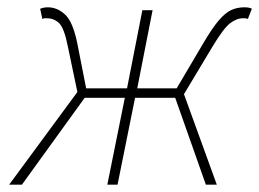

<svg xmlns="http://www.w3.org/2000/svg" viewBox="-20 -506 710 526"><path d="M5 0 192 -254 166 -378Q156 -429 142 -442.5Q128 -456 108 -456Q104 -456 102 -456Q100 -456 96 -454L90 -482Q100 -486 111 -486Q137 -486 158.5 -466Q180 -446 192 -386L216 -264H328L370 -478H398L356 -264H464L536 -386Q560 -427 578 -448.5Q596 -470 612.5 -478Q629 -486 650 -486Q656 -486 661.5 -485Q667 -484 670 -482L659 -454Q654 -456 651.5 -456Q649 -456 646 -456Q628 -456 610 -442Q592 -428 562 -378L484 -248L574 0H544L460 -238H350L302 0H274L322 -238H212L40 0Z"/></svg>

Font: Source Sans 3 VF
Style: Italic
Weight: 200
Italic angle: -11°
Designer: Paul D. Hunt
Foundry: Adobe Systems Incorporated
Version: Version 3.042;hotconv 1.0.118;makeotfexe 2.5.65603